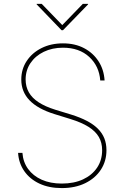

<svg xmlns="http://www.w3.org/2000/svg" viewBox="-20 -963 645 995"><path d="M300.3 11.7Q233.9 11.7 184.3 -11.5Q134.8 -34.7 106 -75.9Q77.1 -117.2 73.7 -170.9H96.2Q99.6 -123.5 125.5 -87.6Q151.4 -51.8 196 -31.7Q240.7 -11.7 300.3 -11.7Q363.3 -11.7 410.2 -33.4Q457 -55.2 483.2 -94.2Q509.3 -133.3 509.3 -184.6Q509.3 -223.6 492.2 -253.2Q475.1 -282.7 438.7 -305.7Q402.3 -328.6 343.3 -346.7L261.2 -372.1Q175.3 -398.9 132.8 -443.4Q90.3 -487.8 90.3 -550.8Q90.3 -604.5 118.4 -647Q146.5 -689.5 195.3 -713.9Q244.1 -738.3 306.2 -738.3Q368.7 -738.3 415.8 -713.4Q462.9 -688.5 490.7 -645.3Q518.6 -602.1 522 -545.9H499.5Q494.1 -620.1 442.4 -668Q390.6 -715.8 306.2 -715.8Q251 -715.8 207 -694.6Q163.1 -673.3 137.9 -636Q112.8 -598.6 112.8 -550.8Q112.8 -514.2 129.4 -484.6Q146 -455.1 180.2 -432.9Q214.4 -410.6 266.1 -394.5L349.1 -369.1Q396 -354.5 430.4 -336.4Q464.8 -318.4 487.3 -295.9Q509.8 -273.4 520.8 -245.8Q531.7 -218.3 531.7 -184.6Q531.7 -127.9 502.7 -83.5Q473.6 -39.1 421.6 -13.7Q369.6 11.7 300.3 11.7ZM196.3 -942.9 302.7 -833 409.2 -942.9H436.5V-940.4L306.6 -806.6H298.8L169.9 -940.4V-942.9Z"/></svg>

Font: Inter 16pt Thin
Style: Regular
Weight: 250
Version: Version 4.001;git-66647c0bb